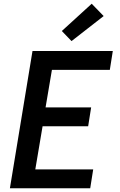

<svg xmlns="http://www.w3.org/2000/svg" viewBox="-20 -1008 640 1028"><path d="M33 0 154 -735H584L568 -634H258L224 -433H468L452 -332H208L169 -101H479L463 0ZM363 -788 311 -842 471 -988 535 -922Z"/></svg>

Font: Iosevka Aile Oblique
Style: Bold
Weight: 700
Italic angle: -9°
Designer: Belleve Invis
Foundry: Belleve Invis
Version: Version 31.1.0; ttfautohint (v1.8.4)